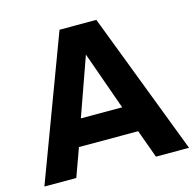

<svg xmlns="http://www.w3.org/2000/svg" viewBox="-105 -828 953 937"><g transform="rotate(-15 371.5 -360.0)"><path d="M275.4 -720H461.4L736.8 0H569.6L518 -142.4H218.8L167.2 0H6ZM472.8 -275.2 368.4 -569.6 264 -275.2Z"/></g></svg>

Font: Aspekta Variable
Style: Regular
Weight: 400
Designer: Ivo Dolenc
Version: Version 2.100